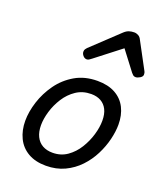

<svg xmlns="http://www.w3.org/2000/svg" viewBox="-155 -940 899 1060"><g transform="rotate(20 294.5 -410.5)"><path d="M241 19Q179 19 136 -6Q93 -31 71.5 -75.5Q50 -120 50 -176Q50 -229 69 -288.5Q88 -348 125.5 -400.5Q163 -453 219.5 -486Q276 -519 351 -519Q413 -519 455.5 -495.5Q498 -472 519.5 -429.5Q541 -387 541 -331Q541 -291 529.5 -243.5Q518 -196 494.5 -149.5Q471 -103 435 -65Q399 -27 350.5 -4Q302 19 241 19ZM251 -61Q300 -61 337 -87Q374 -113 399 -153.5Q424 -194 437 -238.5Q450 -283 450 -321Q450 -360 437 -386Q424 -412 400 -425.5Q376 -439 343 -439Q293 -439 255 -413.5Q217 -388 191.5 -348Q166 -308 153 -264Q140 -220 140 -183Q140 -144 153.5 -116.5Q167 -89 192 -75Q217 -61 251 -61ZM253 -610Q240 -610 230.5 -621Q221 -632 221 -644Q221 -653 225 -659Q229 -665 233 -669L391 -818Q405 -831 419 -835.5Q433 -840 449 -840Q462 -840 473.5 -833.5Q485 -827 491 -814L573 -661Q577 -654 578 -649Q579 -644 579 -639Q579 -627 564.5 -618.5Q550 -610 540 -610Q530 -610 524.5 -615Q519 -620 514 -626L428 -739L281 -625Q275 -621 268 -615.5Q261 -610 253 -610Z"/></g></svg>

Font: Playwrite CU
Style: Regular
Weight: 400
Designer: Veronika Burian, José Scaglione
Foundry: TypeTogether
Version: Version 1.002